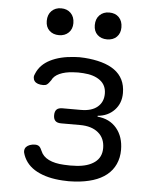

<svg xmlns="http://www.w3.org/2000/svg" viewBox="-55 -820 709 876"><g transform="rotate(5 300.0 -382.5)"><path d="M98 -469Q115 -509 159.5 -531.5Q204 -554 269 -558Q281 -559 292.5 -559Q304 -559 316 -558Q359 -555 394 -545Q429 -535 453.5 -517.5Q478 -500 491 -474Q504 -448 504 -413Q504 -366 474.5 -335Q445 -304 398 -300V-296Q454 -291 486 -252.5Q518 -214 518 -154Q518 -118 504.5 -88.5Q491 -59 465.5 -38.5Q440 -18 403.5 -6.5Q367 5 321 8Q307 9 292.5 9Q278 9 264 8Q194 4 146.5 -21Q99 -46 82 -92Q77 -104 78 -113.5Q79 -123 85 -129.5Q91 -136 101.5 -140Q112 -144 126 -144Q131 -144 136 -142.5Q141 -141 144.5 -138Q148 -135 151 -130Q154 -125 157 -118Q167 -93 194.5 -79.5Q222 -66 264 -64Q278 -63 292.5 -63Q307 -63 321 -64Q374 -67 405 -90Q436 -113 436 -155Q436 -200 405.5 -225.5Q375 -251 322 -251H235Q217 -251 208.5 -259.5Q200 -268 200 -285Q200 -303 208.5 -311.5Q217 -320 235 -320H320Q369 -320 395.5 -342.5Q422 -365 422 -403Q422 -442 393.5 -463.5Q365 -485 316 -488Q304 -489 292.5 -489Q281 -489 269 -488Q233 -486 207.5 -474.5Q182 -463 173 -443Q168 -436 164 -431Q160 -426 156 -423Q152 -420 147.5 -419Q143 -418 138 -418Q124 -418 114 -421.5Q104 -425 98.5 -432Q93 -439 92.5 -448.5Q92 -458 98 -469ZM410 -651Q383 -651 366 -667Q349 -683 349 -711Q349 -740 366 -757Q383 -774 410 -774Q438 -774 454.5 -757Q471 -740 471 -711Q471 -684 454.5 -667.5Q438 -651 410 -651ZM190 -651Q163 -651 146 -667Q129 -683 129 -711Q129 -740 146 -757Q163 -774 190 -774Q217 -774 234 -757Q251 -740 251 -711Q251 -684 234 -667.5Q217 -651 190 -651Z"/></g></svg>

Font: Maple Mono Normal NL Light
Style: Regular
Weight: 300
Monospace: yes
Designer: subframe7536
Version: Version 7.000